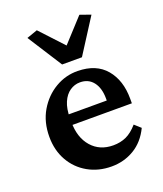

<svg xmlns="http://www.w3.org/2000/svg" viewBox="-126 -744 708 836"><g transform="rotate(-20 227.5 -326.5)"><path d="M248 7.8Q187.5 7.8 139.2 -19.5Q90.8 -46.9 63.5 -95.2Q36.1 -143.6 36.1 -206.1Q36.1 -274.4 66.4 -325.7Q96.7 -377 145.5 -405.8Q194.3 -434.6 250 -433.6Q335 -432.6 379.4 -379.9Q423.8 -327.1 423.8 -242.2V-220.7H134.8V-269.5H338.9L325.2 -249V-278.3Q325.2 -327.1 303.2 -355.5Q281.2 -383.8 242.2 -383.8Q216.8 -383.8 195.3 -369.1Q173.8 -354.5 161.1 -325.2Q148.4 -295.9 148.4 -252V-234.4Q148.4 -162.1 186 -119.1Q223.6 -76.2 286.1 -76.2Q319.3 -76.2 346.2 -88.4Q373 -100.6 399.4 -130.9L427.7 -105.5Q400.4 -48.8 353 -20.5Q305.7 7.8 248 7.8ZM390.6 -643.6 288.1 -483.4H196.3L93.8 -643.6L143.6 -661.1L274.4 -520.5H211.9L340.8 -661.1Z"/></g></svg>

Font: Crimson Pro SemiBold
Style: Regular
Weight: 600
Designer: Jacques Le Bailly
Foundry: Baron von Fonthausen
Version: Version 1.003